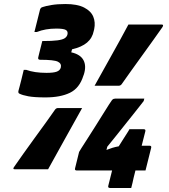

<svg xmlns="http://www.w3.org/2000/svg" viewBox="-20 -832 840 954"><path d="M450 -406Q492 -482 535 -558.5Q578 -635 618 -710H784Q795 -710 787 -697Q769 -671 742 -633.5Q715 -596 685.5 -555Q656 -514 629 -476.5Q602 -439 584 -413Q578 -406 570 -406ZM632 102H527Q515 102 518 91L537 15H361Q350 15 353 4L373 -77Q373 -78 384.5 -96Q396 -114 414 -142Q432 -170 452.5 -202.5Q473 -235 491 -264Q509 -293 521.5 -312.5Q534 -332 536 -334Q540 -339 544 -340.5Q548 -342 552 -342H697L694 -330Q691 -326 676.5 -307.5Q662 -289 640.5 -262Q619 -235 595 -205Q571 -175 549.5 -148Q528 -121 513 -103L509 -87Q524 -93 538.5 -97.5Q553 -102 570 -105Q577 -116 588.5 -134.5Q600 -153 610.5 -169Q621 -185 623 -190H694Q705 -190 702 -179L684 -108H723Q734 -108 731 -97Q730 -93 726 -77Q722 -61 717 -41Q712 -21 708 -5Q704 11 703 15H653L644 51Q643 58 638.5 76Q634 94 632 102ZM388 -295Q346 -219 303 -142.5Q260 -66 219 9H53Q41 9 51 -4Q69 -30 95.5 -67.5Q122 -105 152 -146Q182 -187 209 -224.5Q236 -262 254 -288Q260 -295 267 -295ZM446 -679Q439 -643 412.5 -620.5Q386 -598 338 -587L334 -572Q379 -562 394.5 -533.5Q410 -505 397 -463L394 -455Q375 -394 327.5 -371Q280 -348 206 -348Q151 -348 121 -353.5Q91 -359 76 -367Q69 -370 72 -382Q73 -386 77 -400.5Q81 -415 85.5 -433.5Q90 -452 93.5 -466.5Q97 -481 98 -485H110Q151 -470 211 -470Q246 -470 262 -476Q278 -482 282 -496Q287 -516 267.5 -525.5Q248 -535 180 -535Q167 -535 170 -547Q171 -552 175.5 -570Q180 -588 184.5 -605.5Q189 -623 190 -628Q240 -628 265.5 -631.5Q291 -635 301.5 -642Q312 -649 315 -660Q319 -676 307.5 -683Q296 -690 260 -690Q205 -690 163 -673H151Q152 -677 156 -693Q160 -709 165 -729Q170 -749 174 -765Q178 -781 179 -785Q180 -788 182.5 -791.5Q185 -795 192 -797Q206 -802 235.5 -807Q265 -812 305 -812Q364 -812 398 -794.5Q432 -777 443.5 -749Q455 -721 448 -687Z"/></svg>

Font: Recursive Sn Lnr St Blk
Style: Italic
Weight: 900
Italic angle: -15°
Version: Version 1.079;hotconv 1.0.112;makeotfexe 2.5.65598; ttfautoh